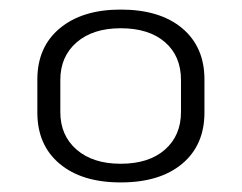

<svg xmlns="http://www.w3.org/2000/svg" viewBox="-20 -736 505 401"><path d="M232 -355Q151 -355 104.5 -394Q58 -433 58 -501V-570Q58 -638 105 -677Q152 -716 232 -716Q314 -716 360.5 -677Q407 -638 407 -570V-501Q407 -433 360.5 -394Q314 -355 232 -355ZM232 -394Q291 -394 324.5 -423.5Q358 -453 358 -502V-569Q358 -619 324.5 -648Q291 -677 232 -677Q174 -677 140 -647.5Q106 -618 106 -569V-502Q106 -453 140 -423.5Q174 -394 232 -394Z"/></svg>

Font: Pathway Extreme 8pt Thin 12pt Thin
Style: Regular
Weight: 250
Version: Version 1.001;gftools[0.9.26]